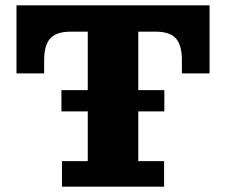

<svg xmlns="http://www.w3.org/2000/svg" viewBox="-20 -702 850 722"><path d="M213 0V-96H310V-682H500V-96H597V0ZM42 -426V-583H246Q192 -583 169 -557.5Q146 -532 146 -476V-426ZM42 -583V-682H768V-583ZM664 -476Q664 -532 641.5 -557.5Q619 -583 564 -583H768V-426H664ZM211 -283V-363H598V-283Z"/></svg>

Font: Montagu Slab 24pt
Style: Bold
Weight: 700
Designer: Florian Karsten
Foundry: Florian Karsten
Version: Version 1.000